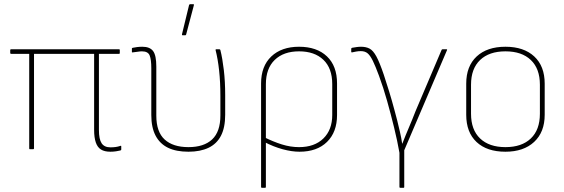

<svg xmlns="http://www.w3.org/2000/svg" viewBox="-20 -715 2703 920"><path d="M509 12Q481 12 464 1.5Q447 -9 439 -32.5Q431 -56 431 -93V-457H143V-4Q143 0 139 0H123Q120 0 120 -4V-457H33Q29 -457 29 -461V-475Q29 -479 33 -479H551Q554 -479 554 -475V-461Q554 -457 551 -457H454V-92Q454 -48 467 -28.5Q480 -9 509 -9Q522 -9 533.5 -10.5Q545 -12 557 -16Q561 -18 561 -13V2Q561 4 557 6Q549 8 536 10Q523 12 509 12Z M883 12Q824 12 785 -7Q746 -26 725.5 -65Q705 -104 705 -164V-388Q705 -430 697 -449.5Q689 -469 660 -469Q651 -469 639 -467Q627 -465 616 -464Q612 -463 612 -466V-482Q612 -484 613 -484.5Q614 -485 616 -486Q624 -488 637 -489.5Q650 -491 662 -491Q698 -491 713.5 -470.5Q729 -450 729 -396V-161Q729 -83 769 -46.5Q809 -10 883 -10Q957 -10 996.5 -47Q1036 -84 1036 -162V-255Q1036 -321 1030 -376.5Q1024 -432 1013 -475Q1012 -479 1016 -479H1031Q1035 -479 1036 -475Q1046 -435 1052.5 -379.5Q1059 -324 1059 -260V-165Q1059 -104 1039 -65Q1019 -26 979.5 -7Q940 12 883 12ZM855 -546Q851 -546 852 -551L886 -691Q888 -695 891 -695H907Q910 -695 909 -690L872 -550Q871 -546 868 -546Z M1235 185Q1231 185 1231 181V-315Q1231 -398 1280 -444.5Q1329 -491 1413 -491Q1498 -491 1546.5 -445Q1595 -399 1595 -315V-164Q1595 -82 1547 -35Q1499 12 1415 12Q1378 12 1334 0Q1290 -12 1246 -35L1245 -58Q1289 -36 1330.5 -23Q1372 -10 1413 -10Q1487 -10 1529.5 -51.5Q1572 -93 1572 -164V-312Q1572 -388 1529.5 -428.5Q1487 -469 1413 -469Q1339 -469 1296.5 -428Q1254 -387 1254 -311V181Q1254 185 1250 185Z M1898 185Q1894 185 1894 181V17Q1884 -40 1868.5 -103.5Q1853 -167 1835 -231Q1817 -295 1796 -352Q1779 -398 1766.5 -423.5Q1754 -449 1741.5 -459.5Q1729 -470 1709 -470Q1698 -470 1686.5 -468Q1675 -466 1667 -464Q1663 -463 1663 -467V-481Q1663 -485 1667 -486Q1678 -488 1689 -489.5Q1700 -491 1710 -491Q1734 -491 1751 -482Q1768 -473 1783.5 -444.5Q1799 -416 1819 -357Q1832 -318 1845 -275.5Q1858 -233 1870 -188Q1877 -164 1883.5 -137Q1890 -110 1896.5 -82.5Q1903 -55 1907 -27H1908Q1923 -66 1939.5 -104.5Q1956 -143 1971 -182L2096 -476Q2098 -479 2101 -479H2118Q2124 -479 2122 -475L1917 5V181Q1917 185 1914 185Z M2402 12Q2313 12 2263.5 -34.5Q2214 -81 2214 -165V-314Q2214 -398 2264 -444.5Q2314 -491 2402 -491Q2490 -491 2540 -444.5Q2590 -398 2590 -314V-165Q2590 -82 2539.5 -35Q2489 12 2402 12ZM2402 -10Q2480 -10 2523.5 -51.5Q2567 -93 2567 -170V-309Q2567 -386 2523.5 -427.5Q2480 -469 2402 -469Q2324 -469 2280.5 -427.5Q2237 -386 2237 -309V-170Q2237 -93 2280.5 -51.5Q2324 -10 2402 -10Z"/></svg>

Font: Sofia Sans Thin
Style: Regular
Weight: 250
Designer: Botio Nikoltchev, Ani Petrova
Foundry: lettersoup
Version: Version 4.101